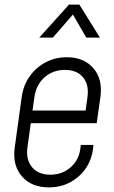

<svg xmlns="http://www.w3.org/2000/svg" viewBox="-20 -800 495 832"><path d="M191.5 12Q116.5 12 74.8 -36Q33 -84 44 -162L74 -379Q81 -430.5 108.8 -469.5Q136.5 -508.5 178.2 -530.2Q220 -552 269.5 -552Q343.5 -552 384.8 -504.2Q426 -456.5 415 -379L399 -266H100L107 -321H351L359 -379Q366.5 -432.5 340 -464.8Q313.5 -497 261.5 -497Q209 -497 172.8 -464.8Q136.5 -432.5 129 -379L99 -162Q91.5 -109 118.5 -76Q145.5 -43 198 -43Q250.5 -43 287.2 -76Q324 -109 329 -162L330 -172H385L384 -162Q379 -111.5 352.8 -72.2Q326.5 -33 284.8 -10.5Q243 12 191.5 12ZM150 -637 279 -780H324L413 -637H354L296 -737L209 -637Z"/></svg>

Font: Mohave Light
Style: Italic
Weight: 300
Italic angle: -8°
Designer: Gumpita Rahayu
Foundry: Tokotype
Version: Version 2.003